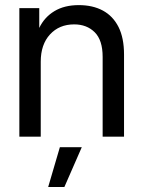

<svg xmlns="http://www.w3.org/2000/svg" viewBox="-20 -543 565 763"><path d="M387.9 0V-317Q387.9 -383.6 356.3 -414.9Q324.8 -446.1 274.7 -446.1Q215.4 -446.1 178.6 -406.1Q141.9 -366.1 141.9 -298V0H56.9V-510.7H136V-432Q156.5 -474.8 196.2 -498.7Q236 -522.7 293 -522.7Q348.6 -522.7 388.8 -501Q429 -479.3 451 -435.8Q472.9 -392.2 472.9 -326.4V0ZM171.5 200 217.9 42H305L235.9 200Z"/></svg>

Font: TikTok Sans Light
Style: Regular
Weight: 300
Version: Version 4.000